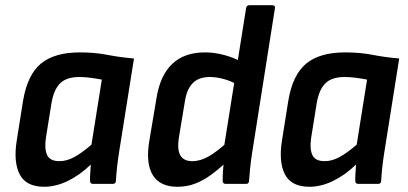

<svg xmlns="http://www.w3.org/2000/svg" viewBox="-20 -703 1559 734"><path d="M148.9 11Q80 11 55.4 -36.2Q30.9 -83.3 43.9 -165.3L68 -317Q84.3 -416.1 135.9 -459.4Q187.6 -502.7 285.6 -502.7Q342.8 -502.7 390.5 -493.3Q438.1 -484 492.2 -479.4L435.8 -124.6Q430.8 -92.9 427.6 -65Q424.5 -37.1 423.1 -11.1Q422.7 0 411 0H335.3Q324.9 0 324.2 -11.1Q323.8 -25.4 325 -41.6Q326.1 -57.9 327.1 -73.8Q283.9 -32.6 238.4 -10.8Q192.9 11 148.9 11ZM207 -86.9Q235 -86.9 263.5 -102.3Q292.1 -117.7 329.6 -149.9L369.3 -398.7Q349.3 -402.7 326.5 -405.6Q303.7 -408.6 283.1 -408.6Q234.9 -408.6 210.4 -384.9Q185.8 -361.2 176.9 -309.2L155.7 -177.5Q149.1 -134.5 160 -110.7Q170.9 -86.9 207 -86.9Z M658 11Q591.6 11 564.1 -33.6Q536.6 -78.2 550.6 -163.2L578.3 -328.4Q592.3 -415.2 638.6 -458.9Q684.8 -502.7 763.6 -502.7Q800.8 -502.7 838.3 -492.4Q875.7 -482.1 900.4 -467.4L888.7 -378.6Q863.8 -393.1 835.6 -400.9Q807.5 -408.6 782.1 -408.6Q739.7 -408.6 716.6 -384.9Q693.5 -361.3 686.5 -313.5L663.7 -176.1Q656.8 -132 669.3 -109.4Q681.8 -86.9 715.3 -86.9Q746.2 -86.9 778.6 -105.5Q810.9 -124.1 856 -165.7L850.6 -88.6Q818.9 -58.2 788.3 -35.7Q757.8 -13.2 726.2 -1.1Q694.6 11 658 11ZM842.4 0Q832 0 831.3 -11.8Q830.9 -28.4 832.5 -50.6Q834.2 -72.9 836.8 -90.9L835.6 -136.2L920.8 -671.9Q922.8 -683 932.6 -683H1020.7Q1033.1 -683 1031.1 -671.9L944.2 -120.7Q939.2 -89 936.3 -60.5Q933.5 -32 932.1 -12.4Q931.7 0 921.3 0Z M1162.9 11Q1094 11 1069.4 -36.2Q1044.9 -83.3 1057.9 -165.3L1082 -317Q1098.3 -416.1 1149.9 -459.4Q1201.6 -502.7 1299.6 -502.7Q1356.8 -502.7 1404.5 -493.3Q1452.1 -484 1506.2 -479.4L1449.8 -124.6Q1444.8 -92.9 1441.6 -65Q1438.5 -37.1 1437.1 -11.1Q1436.7 0 1425 0H1349.3Q1338.9 0 1338.2 -11.1Q1337.8 -25.4 1339 -41.6Q1340.1 -57.9 1341.1 -73.8Q1297.9 -32.6 1252.4 -10.8Q1206.9 11 1162.9 11ZM1221 -86.9Q1249 -86.9 1277.5 -102.3Q1306.1 -117.7 1343.6 -149.9L1383.3 -398.7Q1363.3 -402.7 1340.5 -405.6Q1317.7 -408.6 1297.1 -408.6Q1248.9 -408.6 1224.4 -384.9Q1199.8 -361.2 1190.9 -309.2L1169.7 -177.5Q1163.1 -134.5 1174 -110.7Q1184.9 -86.9 1221 -86.9Z"/></svg>

Font: Sofia Sans Semi Condensed
Style: Italic
Weight: 400
Italic angle: -9°
Designer: Botio Nikoltchev, Ani Petrova
Foundry: lettersoup
Version: Version 4.101